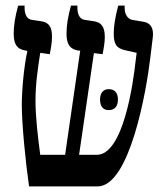

<svg xmlns="http://www.w3.org/2000/svg" viewBox="-20 -667 597 687"><path d="M84 0H329C444 0 504 -341 518 -462L527 -536C530 -564 520 -585 494 -589L453 -596C437 -599 426 -616 426 -638V-647H403C391 -601 387 -572 387 -547C387 -511 395 -494 429 -487L469 -478L466 -455C456 -362 420 -113 326 -113H263L316 -477L347 -473C351 -493 355 -515 355 -535C355 -573 341 -587 316 -591L283 -596C266 -598 257 -615 257 -638V-647H234C223 -608 218 -574 218 -548C218 -514 226 -492 260 -486H267L213 -113H124C116 -173 107 -247 107 -307C107 -369 116 -426 124 -478L158 -473C162 -493 166 -514 166 -536C166 -568 157 -587 127 -591L94 -596C77 -598 68 -615 68 -638V-647H45C34 -608 29 -574 29 -548C29 -509 40 -491 72 -486L78 -485C65 -426 58 -341 58 -291C58 -222 72 -82 84 0ZM338 -311C338 -284 351 -273 369 -273C389 -273 402 -285 402 -311C402 -336 389 -348 369 -348C351 -348 338 -336 338 -311Z"/></svg>

Font: Noto Serif Hebrew ExtraCondensed SemiBold
Style: Regular
Weight: 600
Width: 2
Designer: Monotype Design Team
Foundry: Monotype Imaging Inc.
Version: Version 2.004